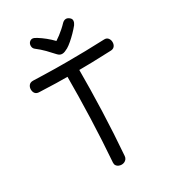

<svg xmlns="http://www.w3.org/2000/svg" viewBox="-242 -1147 1163 1294"><g transform="rotate(-30 340.0 -499.5)"><path d="M80 -681Q59 -681 48.5 -693Q38 -705 38 -725Q38 -743 48.5 -756Q59 -769 80 -769Q115 -768 160.5 -766.5Q206 -765 252.5 -764.5Q299 -764 336 -764Q411 -764 486 -765.5Q561 -767 634 -770Q654 -771 664.5 -757.5Q675 -744 675 -726Q675 -707 664.5 -694.5Q654 -682 633 -682Q560 -679 486.5 -677Q413 -675 339 -675Q274 -675 209 -676.5Q144 -678 80 -681ZM295 -697Q295 -707 299.5 -714Q304 -721 311 -726Q318 -731 326.5 -733.5Q335 -736 342 -736Q350 -736 358 -733.5Q366 -731 372.5 -726Q379 -721 383 -714Q387 -707 387 -697Q387 -524 381 -356Q375 -188 362 -21Q361 -7 354 2Q347 11 337 15.5Q327 20 316 20Q305 20 294 15.5Q283 11 276.5 1.5Q270 -8 271 -22Q283 -183 289 -353.5Q295 -524 295 -697ZM451 -1005Q464 -1018 479 -1019Q494 -1020 509 -1006Q520 -996 518.5 -982Q517 -968 507 -954Q491 -934 469.5 -912Q448 -890 426.5 -871.5Q405 -853 388 -843Q375 -836 364 -831.5Q353 -827 342 -827Q332 -827 323.5 -831.5Q315 -836 307 -845Q285 -870 258 -897.5Q231 -925 197 -951Q185 -961 184.5 -978Q184 -995 194 -1006Q205 -1017 217.5 -1017Q230 -1017 250 -1004Q276 -988 302.5 -966.5Q329 -945 351 -922Q367 -932 384.5 -945.5Q402 -959 419.5 -974.5Q437 -990 451 -1005Z"/></g></svg>

Font: Playpen Sans Thai
Style: Regular
Weight: 400
Designer: Sirin Gunkloy, Laura Meseguer, Veronika Burian, José Scaglione
Foundry: TypeTogether
Version: Version 2.000